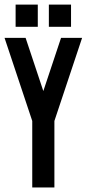

<svg xmlns="http://www.w3.org/2000/svg" viewBox="-20 -826 382 846"><path d="M122.1 -293 0 -659.2H92.8L170.9 -424.8L249 -659.2H341.8L219.7 -293V0H122.1ZM146.5 -805.7V-708H48.8V-805.7ZM293 -805.7V-708H195.3V-805.7Z"/></svg>

Font: Alegre Sans
Style: Regular
Weight: 400
Width: 3
Designer: GrandChaos9000
Version: Version 1.2.6 - August 1, 2014